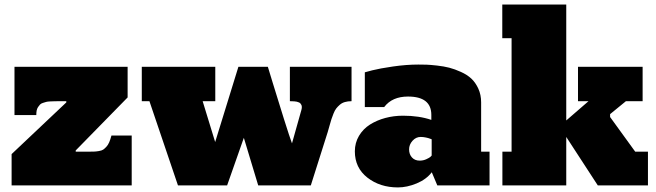

<svg xmlns="http://www.w3.org/2000/svg" viewBox="-20 -818 2893 847"><path d="M31.2 -138.2 272.5 -366.2V-371.6H243.2Q228.5 -371.6 221.2 -371.3Q213.9 -371.1 201.7 -370.6Q189.5 -370.1 183.6 -368.4Q177.7 -366.7 169.2 -364Q160.6 -361.3 156.5 -356.7Q152.3 -352.1 147.9 -345.7Q143.6 -339.4 141.8 -330.6Q140.1 -321.8 140.1 -310.5H43.9V-523.4H543V-388.2L314 -154.3V-148.9H363.3Q383.8 -148.9 393.3 -149.2Q402.8 -149.4 416 -151.6Q429.2 -153.8 435.3 -158Q441.4 -162.1 449 -170.2Q456.5 -178.2 461.7 -190.2Q466.8 -202.1 471.7 -220.2H561V0H31.2Z M765.1 0 639.2 -371.6H605.5V-523.4H929.7V-371.6H874L929.2 -191.4L1031.7 -523.4H1161.6L1183.6 -451.2Q1205.6 -378.9 1232.2 -294.4Q1258.8 -210 1268.1 -185.5L1309.6 -333Q1311.5 -339.8 1311.5 -345.5Q1311.5 -351.1 1309.6 -355Q1307.6 -358.9 1305.2 -361.8Q1302.7 -364.7 1297.9 -366.5Q1293 -368.2 1289.1 -369.4Q1285.2 -370.6 1279.1 -370.8Q1272.9 -371.1 1268.8 -371.3Q1264.6 -371.6 1258.8 -371.6V-523.4H1530.8V-371.6Q1514.6 -371.6 1501.7 -367.9Q1488.8 -364.3 1479.2 -356Q1469.7 -347.7 1463.4 -339.6Q1457 -331.5 1451.2 -316.9Q1445.3 -302.2 1442.1 -292.2Q1439 -282.2 1433.8 -263.9Q1428.7 -245.6 1425.8 -235.8L1351.1 0H1119.1L1055.7 -210L981.9 0Z M1545.4 -150.4Q1545.4 -188 1563.7 -218.8Q1582 -249.5 1612.3 -268.6Q1642.6 -287.6 1679.9 -297.6Q1717.3 -307.6 1757.8 -307.6Q1829.1 -307.6 1882.8 -289.1V-311Q1882.8 -392.1 1779.8 -392.1Q1710 -392.1 1674.8 -345.7H1589.4V-499L1622.1 -507.8Q1654.8 -516.1 1713.9 -524.7Q1772.9 -533.2 1825.2 -533.2Q1845.2 -533.2 1861.3 -532.7Q1877.4 -532.2 1908 -528.8Q1938.5 -525.4 1962.2 -519.3Q1985.8 -513.2 2013.4 -500.7Q2041 -488.3 2059.3 -471.2Q2077.6 -454.1 2090.1 -427Q2102.5 -399.9 2102.5 -366.2V-148.9H2139.6V0H1909.2L1884.8 -58.1Q1860.4 -26.4 1817.9 -8.8Q1775.4 8.8 1735.4 8.8Q1656.2 8.8 1600.8 -34.4Q1545.4 -77.6 1545.4 -150.4ZM1784.7 -159.2Q1784.7 -137.2 1797.4 -123.3Q1810.1 -109.4 1831.5 -109.4Q1847.2 -109.4 1860.8 -115.7Q1874.5 -122.1 1878.4 -125.7Q1882.3 -129.4 1884.3 -131.8V-203.6L1877.4 -206.1Q1870.6 -209 1858.6 -211.4Q1846.7 -213.9 1835.9 -213.9Q1814.9 -213.9 1799.8 -197Q1784.7 -180.2 1784.7 -159.2Z M2478 -213.9V0H2196.3V-148.9H2236.8V-649.4H2195.8V-797.9H2478V-286.6L2576.2 -371.6H2529.8V-523.4H2814.9V-371.6H2741.2L2671.4 -314.5V-301.8L2782.2 -148.9H2838.4V0H2617.2Z"/></svg>

Font: Bevan
Style: Regular
Weight: 400
Foundry: vernon adams
Version: Version 1.000